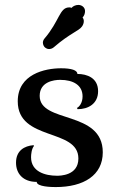

<svg xmlns="http://www.w3.org/2000/svg" viewBox="-20 -745 479 779"><path d="M378 -375C378 -429 333 -445 294 -445C294 -460 270 -468 228 -468C162 -468 52 -444 52 -334C52 -171 298 -226 298 -102C298 -32 223 -32 211 -32C164 -32 106 -48 106 -107C106 -118 108 -141 118 -153L116 -156C79 -153 45 -134 45 -85C45 -40 74 -7 129 -7C129 13 190 14 206 14C320 14 397 -34 397 -127C397 -299 141 -243 141 -356C141 -413 198 -421 224 -421C278 -421 315 -399 315 -354C315 -327 301 -311 292 -307L295 -302C338 -302 378 -324 378 -375ZM270 -713C267 -715 264 -715 261 -715C221 -715 222 -660 160 -588C156 -583 154 -577 154 -572C154 -564 158 -556 163 -552C167 -549 172 -546 179 -546C185 -546 192 -548 198 -553C265 -611 300 -619 313 -638C317 -644 320 -651 320 -659C320 -664 319 -669 315 -674C322 -681 325 -691 325 -700C325 -716 311 -725 298 -725C288 -725 277 -721 270 -713Z"/></svg>

Font: Milonga
Style: Regular
Weight: 400
Designer: Pablo Impallari, Brenda Gallo, Rodrigo Fuenzalida
Foundry: Pablo Impallari, Brenda Gallo, Rodrigo Fuenzalida
Version: Version 1.000